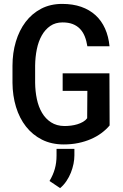

<svg xmlns="http://www.w3.org/2000/svg" viewBox="-20 -741 640 998"><path d="M549.8 -88.9Q531.7 -67.4 507.3 -49.3Q482.9 -31.2 452.6 -18.1Q422.4 -4.9 387 2.4Q351.6 9.8 311.5 9.8Q247.6 9.8 198.2 -15.1Q148.9 -40 115 -83.3Q81.1 -126.5 63.2 -185.1Q45.4 -243.7 44.9 -311V-398.9Q44.9 -466.3 62.5 -524.9Q80.1 -583.5 113 -627Q146 -670.4 193.8 -695.6Q241.7 -720.7 303.2 -720.7Q358.4 -720.7 401.9 -705.6Q445.3 -690.4 476.6 -661.9Q507.8 -633.3 526.1 -592.3Q544.4 -551.3 549.3 -500.5H434.1Q429.7 -529.3 420.4 -552.2Q411.1 -575.2 395.5 -591.3Q379.9 -607.4 357.7 -616Q335.4 -624.5 305.2 -624.5Q268.1 -624.5 241.5 -606.2Q214.8 -587.9 197.3 -556.9Q179.7 -525.9 171.4 -485.1Q163.1 -444.3 162.6 -399.9V-311Q163.1 -266.6 171.6 -226.1Q180.2 -185.5 198.5 -154.5Q216.8 -123.5 245.6 -105Q274.4 -86.4 314.9 -85.9Q331.5 -85.9 349.1 -88.1Q366.7 -90.3 382.6 -95.2Q398.4 -100.1 411.6 -107.7Q424.8 -115.2 433.1 -126.5L434.1 -268.6H305.7V-359.9H548.8ZM366.7 66.4Q366.7 87.4 362.1 110.6Q357.4 133.8 348.4 156.5Q339.4 179.2 325.4 200Q311.5 220.7 292.5 236.8L237.3 199.7Q255.9 168.9 264.9 137Q273.9 105 273.9 67.9V32.7H366.7Z"/></svg>

Font: Roboto Mono
Style: Regular
Weight: 500
Designer: Google
Version: Version 2.000986; 2015; ttfautohint (v1.3)